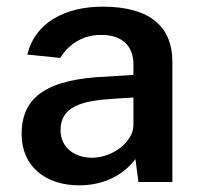

<svg xmlns="http://www.w3.org/2000/svg" viewBox="-20 -547 609 577"><path d="M218 10C291 10 350 -20 387 -69L396 0H498V-362C498 -462 436 -527 289 -527C174 -527 85 -478 62 -383L161 -373C191 -421 236 -442 283 -442C345 -443 381 -410 381 -354V-322L304 -317C124 -310 45 -258 45 -144C45 -46 118 10 218 10ZM257 -73C203 -73 162 -104 162 -156C162 -226 224 -244 318 -250L381 -254V-171C381 -121 318 -73 257 -73Z"/></svg>

Font: United Sans SemiBold
Style: Regular
Weight: 600
Designer: Pablo Impallari, Rodrigo Fuenzalida (Modified by Dan O. Williams)
Version: Version 1.000;PS 001.000;hotconv 1.0.88;makeotf.lib2.5.64775